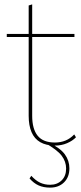

<svg xmlns="http://www.w3.org/2000/svg" viewBox="-20 -655 369 877"><path d="M127 -635V-126Q127 -66 152 -35Q177 -4 231 -4Q257 -4 279 -13Q301 -22 319 -41L327 -28Q312 -12 286.5 -1Q261 10 231 10Q191 10 164 -5.5Q137 -21 124 -51.5Q111 -82 111 -126V-630ZM320 -500V-486H11V-500ZM184 -3H205Q256 22 276.5 50.5Q297 79 297 114Q297 154 272.5 178Q248 202 209 202Q179 202 156.5 192Q134 182 115 160L123 148Q143 170 163.5 179.5Q184 189 209 189Q241 189 261.5 169Q282 149 282 115Q282 83 261.5 56Q241 29 184 -3Z"/></svg>

Font: Work Sans Thin
Style: Regular
Weight: 250
Designer: Wei Huang
Foundry: Wei Huang
Version: Version 2.012